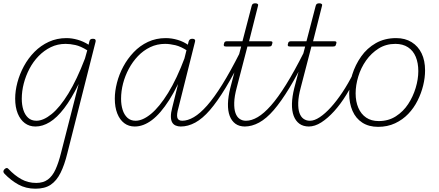

<svg xmlns="http://www.w3.org/2000/svg" viewBox="-37 -750 2659 1164"><path d="M178 394Q120 394 74 368.5Q28 343 -11 302Q-17 295 -16.5 288.5Q-16 282 -9 275Q-1 268 4.5 268.5Q10 269 14 274Q52 314 92.5 336.5Q133 359 183 359Q225 359 253 338.5Q281 318 299.5 277.5Q318 237 333 177L440 -241Q396 -151 352 -93.5Q308 -36 264.5 -9.5Q221 17 178 17Q141 17 113.5 -3.5Q86 -24 70.5 -62Q55 -100 55 -152Q55 -199 68.5 -250Q82 -301 108 -349Q134 -397 172 -435.5Q210 -474 259 -496.5Q308 -519 366 -519Q399 -519 434 -509Q469 -499 500 -479L505 -500Q507 -508 512 -511.5Q517 -515 527 -515Q538 -515 541.5 -509Q545 -503 542 -495L371 180Q354 250 330 298Q306 346 270.5 370Q235 394 178 394ZM184 -18Q226 -18 276 -58.5Q326 -99 377.5 -183Q429 -267 478 -395L492 -445Q452 -470 420 -477Q388 -484 361 -484Q312 -484 271 -464Q230 -444 197 -410Q164 -376 141.5 -333Q119 -290 107 -243.5Q95 -197 95 -151Q95 -114 104.5 -84Q114 -54 133.5 -36Q153 -18 184 -18Z M780 17Q743 17 716 -3.5Q689 -24 674 -62Q659 -100 659 -152Q659 -197 672 -248Q685 -299 710.5 -346.5Q736 -394 773.5 -433.5Q811 -473 860 -496Q909 -519 968 -519Q1004 -519 1041 -508Q1078 -497 1109 -474L1101 -441Q1060 -468 1026 -476Q992 -484 964 -484Q915 -484 873.5 -464Q832 -444 799.5 -410Q767 -376 744 -333Q721 -290 709 -243.5Q697 -197 697 -151Q697 -114 706.5 -84Q716 -54 735.5 -36Q755 -18 785 -18Q828 -18 878.5 -59.5Q929 -101 982 -186.5Q1035 -272 1084 -403L1095 -360Q1042 -227 989 -144Q936 -61 884 -22Q832 17 780 17ZM1059 17Q1042 17 1028 11Q1014 5 1006.5 -8.5Q999 -22 999 -44.5Q999 -67 1007 -97L1107 -500Q1110 -508 1115 -511.5Q1120 -515 1130 -515Q1140 -515 1144 -509.5Q1148 -504 1145 -496L1045 -97Q1033 -56 1038 -37Q1043 -18 1068 -18Q1076 -18 1079 -12.5Q1082 -7 1081 -0.5Q1080 6 1075 11.5Q1070 17 1059 17Z M1059 17Q1050 17 1045.5 11.5Q1041 6 1042.5 -0.5Q1044 -7 1050.5 -12.5Q1057 -18 1068 -18Q1101 -18 1138.5 -40Q1176 -62 1218.5 -110Q1261 -158 1310.5 -237.5Q1360 -317 1418 -432Q1422 -440 1428.5 -439.5Q1435 -439 1439 -433.5Q1443 -428 1438 -418Q1381 -300 1330.5 -217Q1280 -134 1235.5 -82.5Q1191 -31 1147 -7Q1103 17 1059 17Z M1449 17Q1413 17 1390 0Q1367 -17 1355.5 -47.5Q1344 -78 1345 -121Q1346 -164 1359 -216L1425 -468H1333Q1323 -468 1320.5 -472.5Q1318 -477 1321 -485Q1322 -493 1326.5 -496.5Q1331 -500 1339 -500H1433L1489 -715Q1491 -723 1496 -726.5Q1501 -730 1511 -730Q1521 -730 1525.5 -725.5Q1530 -721 1527 -714L1473 -500H1601Q1612 -500 1614 -495.5Q1616 -491 1613 -484Q1611 -474 1607 -471Q1603 -468 1593 -468H1463L1398 -218Q1384 -166 1383 -127.5Q1382 -89 1390.5 -65Q1399 -41 1415.5 -29.5Q1432 -18 1453 -18Q1461 -18 1465 -12.5Q1469 -7 1469 -0.5Q1469 6 1464.5 11.5Q1460 17 1449 17Z M1446 17Q1437 17 1432.5 11.5Q1428 6 1429.5 -0.5Q1431 -7 1437.5 -12.5Q1444 -18 1455 -18Q1488 -18 1525.5 -40Q1563 -62 1605.5 -110Q1648 -158 1697.5 -237.5Q1747 -317 1805 -432Q1809 -440 1815.5 -439.5Q1822 -439 1826 -433.5Q1830 -428 1825 -418Q1768 -300 1717.5 -217Q1667 -134 1622.5 -82.5Q1578 -31 1534 -7Q1490 17 1446 17Z M1837 17Q1801 17 1778 0Q1755 -17 1743.5 -47.5Q1732 -78 1733 -121Q1734 -164 1747 -216L1813 -468H1721Q1711 -468 1708.5 -472.5Q1706 -477 1709 -485Q1710 -493 1714.5 -496.5Q1719 -500 1727 -500H1821L1877 -715Q1879 -723 1884 -726.5Q1889 -730 1899 -730Q1909 -730 1913.5 -725.5Q1918 -721 1915 -714L1861 -500H1989Q2000 -500 2002 -495.5Q2004 -491 2001 -484Q1999 -474 1995 -471Q1991 -468 1981 -468H1851L1786 -218Q1772 -166 1771 -127.5Q1770 -89 1778.5 -65Q1787 -41 1803.5 -29.5Q1820 -18 1841 -18Q1849 -18 1853 -12.5Q1857 -7 1857 -0.5Q1857 6 1852.5 11.5Q1848 17 1837 17Z M1834 17Q1825 17 1820.5 11.5Q1816 6 1817.5 -0.5Q1819 -7 1825.5 -12.5Q1832 -18 1843 -18Q1869 -18 1901.5 -39.5Q1934 -61 1969 -99.5Q2004 -138 2039 -190.5Q2074 -243 2105 -305Q2109 -312 2114.5 -312Q2120 -312 2125 -307.5Q2130 -303 2127 -295Q2098 -233 2063 -176Q2028 -119 1989 -76Q1950 -33 1911 -8Q1872 17 1834 17Z M2255 19Q2199 19 2159.5 -6.5Q2120 -32 2100 -78Q2080 -124 2080 -183Q2080 -239 2098.5 -298Q2117 -357 2152.5 -407.5Q2188 -458 2241.5 -488.5Q2295 -519 2365 -519Q2419 -519 2458.5 -494.5Q2498 -470 2519 -426.5Q2540 -383 2540 -323Q2540 -279 2528.5 -232Q2517 -185 2494.5 -140Q2472 -95 2438 -59.5Q2404 -24 2358 -2.5Q2312 19 2255 19ZM2259 -16Q2318 -16 2363 -45Q2408 -74 2437.5 -119Q2467 -164 2483 -217Q2499 -270 2499 -319Q2499 -368 2483.5 -405.5Q2468 -443 2436.5 -463.5Q2405 -484 2360 -484Q2303 -484 2258.5 -456Q2214 -428 2182.5 -383.5Q2151 -339 2135 -286Q2119 -233 2119 -184Q2119 -134 2135.5 -96Q2152 -58 2183 -37Q2214 -16 2259 -16Z"/></svg>

Font: Playwrite IS Thin
Style: Regular
Weight: 250
Designer: Veronika Burian, José Scaglione
Foundry: TypeTogether
Version: Version 1.002